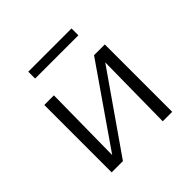

<svg xmlns="http://www.w3.org/2000/svg" viewBox="-150 -698 832 832"><g transform="rotate(-45 266.0 -282.0)"><path d="M393 0 398 -413H451V0ZM80 0V-413H139L134 0ZM117 0V-26L385 -413H417V-385L149 0ZM133 -522V-564H398V-522Z"/></g></svg>

Font: Ysabeau Office Light
Style: Regular
Weight: 300
Designer: Christian Thalmann (Catharsis Fonts)
Version: Version 2.001;gftools[0.9.30]; featfreeze: tnum,lnum,ss02